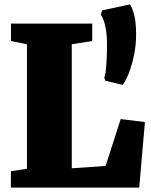

<svg xmlns="http://www.w3.org/2000/svg" viewBox="-20 -850 684 870"><path d="M29.3 -74.2 102.1 -85.4V-649.4L29.8 -664.1V-743.2H397.9V-664.1L305.2 -649.4V-87.4L458.5 -98.1L526.9 -310.5L636.7 -296.9L610.8 0H29.3ZM457 -484.4 452.6 -497.1Q454.6 -504.9 456.8 -515.1Q459 -525.4 460.7 -542.5Q462.4 -559.6 463.6 -585.7Q464.8 -611.8 464.8 -651.4Q464.8 -681.6 461.7 -704.3Q458.5 -727.1 454.1 -743.2Q449.7 -759.3 445.1 -768.8Q440.4 -778.3 437.5 -782.2L441.9 -802.7L568.4 -830.1Q578.1 -818.4 587.4 -784.4Q596.7 -750.5 596.7 -695.8Q596.7 -648.9 589.1 -609.4Q581.5 -569.8 571.5 -539.8Q561.5 -509.8 551.3 -490.5Q541 -471.2 535.6 -465.3Z"/></svg>

Font: Merriweather UltraBold
Style: Regular
Weight: 900
Designer: Eben Sorkin ( sorkintype@gmail.com )
Foundry: Eben Sorkin
Version: Version 1.570; ttfautohint (v1.3) -l 8 -r 32 -G 0 -x 0 -H 60